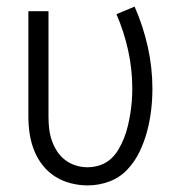

<svg xmlns="http://www.w3.org/2000/svg" viewBox="-20 -554 540 582"><path d="M246 8Q220 8 194.5 1.5Q169 -5 147 -19Q125 -33 109 -53.5Q93 -74 83.5 -98Q74 -122 70 -148Q66 -174 66 -200V-520H127V-200Q127 -182 129 -164Q131 -146 137 -128.5Q143 -111 153 -95.5Q163 -80 177.5 -69Q192 -58 209.5 -52.5Q227 -47 245 -47Q264 -47 282.5 -53Q301 -59 315.5 -72Q330 -85 339.5 -101.5Q349 -118 356 -135.5Q363 -153 367.5 -172Q372 -191 375 -209.5Q378 -228 379.5 -247Q381 -266 381 -285Q381 -344 368.5 -401Q356 -458 333 -511L388 -534Q414 -475 428 -412Q442 -349 442 -285Q442 -252 438 -219Q434 -186 425.5 -154.5Q417 -123 402.5 -93Q388 -63 365 -39Q342 -15 310.5 -3.5Q279 8 246 8Z"/></svg>

Font: Iosevka Curly Light
Style: Regular
Weight: 300
Monospace: yes
Designer: Belleve Invis
Foundry: Belleve Invis
Version: Version 22.1.2; ttfautohint (v1.8.4)